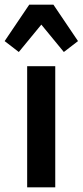

<svg xmlns="http://www.w3.org/2000/svg" viewBox="-50 -807 356 827"><path d="M67 0V-522H188V0ZM180 -787 286 -630 225 -583 128 -701 31 -583 -30 -630 76 -787Z"/></svg>

Font: IBM Plex Sans Condensed SemiBold
Style: Regular
Weight: 600
Width: 3
Designer: Mike Abbink, Paul van der Laan, Pieter van Rosmalen
Foundry: Bold Monday
Version: Version 1.3